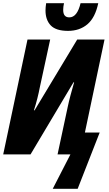

<svg xmlns="http://www.w3.org/2000/svg" viewBox="-23 -960 679 1194"><path d="M400 -768Q325 -768 292.5 -802Q260 -836 260 -895Q260 -903 261 -916Q262 -929 264 -940H375Q370 -918 370 -898Q370 -852 408 -852Q457 -852 478 -940H588Q569 -850 520.5 -809Q472 -768 400 -768ZM305 214 415 0H335L399 -299Q405 -328 416 -369.5Q427 -411 438 -448H434L167 0H-3L148 -714H289L224 -414Q219 -387 209.5 -349Q200 -311 188 -274H192L457 -714H627L505 -136H597L460 214Z"/></svg>

Font: Noto Sans ExtraCondensed ExtraBold
Style: Italic
Weight: 800
Width: 2
Italic angle: -12°
Designer: Monotype Design Team
Foundry: Monotype Imaging Inc.
Version: Version 2.013; ttfautohint (v1.8.4.7-5d5b)